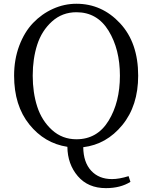

<svg xmlns="http://www.w3.org/2000/svg" viewBox="-20 -766 809 1017"><path d="M384.8 -28.3Q495.1 -28.3 555.2 -126.5Q615.2 -224.6 615.2 -365.2Q615.2 -504.9 555.2 -603Q495.1 -701.2 384.8 -701.2Q309.6 -701.2 255.4 -652.3Q201.2 -603.5 177.2 -529.3Q153.3 -455.1 153.3 -365.2Q153.3 -275.4 177.2 -201.2Q201.2 -127 255.4 -77.6Q309.6 -28.3 384.8 -28.3ZM661.1 167 670.9 197.3Q618.2 230.5 541 230.5Q446.3 230.5 392.1 167Q337.9 103.5 336.9 11.7Q215.8 -6.8 135.3 -106.9Q54.7 -207 54.7 -365.2Q54.7 -451.2 82 -523.9Q109.4 -596.7 155.3 -644.5Q201.2 -692.4 260.7 -719.2Q320.3 -746.1 384.8 -746.1Q519.5 -746.1 615.7 -643.1Q711.9 -540 711.9 -365.2Q711.9 -206.1 627.9 -103.5Q543.9 -1 420.9 13.7Q421.9 93.8 462.9 138.2Q503.9 182.6 573.2 182.6Q611.3 182.6 661.1 167Z"/></svg>

Font: Bpmf Zihi Serif Regular
Style: Regular
Weight: 400
Foundry: But Ko
Version: Version 1.320